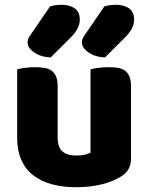

<svg xmlns="http://www.w3.org/2000/svg" viewBox="-20 -770 635 806"><path d="M52 -479Q62 -482 83.5 -485Q105 -488 128 -488Q150 -488 167.5 -485Q185 -482 197 -473Q209 -464 215.5 -448.5Q222 -433 222 -408V-193Q222 -152 242 -134.5Q262 -117 300 -117Q323 -117 337.5 -121Q352 -125 360 -129V-479Q370 -482 391.5 -485Q413 -488 436 -488Q458 -488 475.5 -485Q493 -482 505 -473Q517 -464 523.5 -448.5Q530 -433 530 -408V-104Q530 -54 488 -29Q453 -7 404.5 4.5Q356 16 299 16Q245 16 199.5 4Q154 -8 121 -33Q88 -58 70 -97.5Q52 -137 52 -193ZM418 -743Q430 -747 443 -748.5Q456 -750 465 -750Q500 -750 521.5 -735Q543 -720 543 -688Q543 -668 533 -649.5Q523 -631 507 -615L421 -529Q407 -529 390 -533Q373 -537 358.5 -545.5Q344 -554 334 -565.5Q324 -577 324 -592Q324 -607 333 -619ZM190 -743Q202 -747 215 -748.5Q228 -750 237 -750Q272 -750 293.5 -735Q315 -720 315 -688Q315 -668 305 -649.5Q295 -631 279 -615L193 -529Q179 -529 162 -533Q145 -537 130.5 -545.5Q116 -554 106 -565.5Q96 -577 96 -592Q96 -607 105 -619Z"/></svg>

Font: Baloo
Style: Regular
Weight: 400
Designer: Sarang Kulkarni and Ek Type
Foundry: Ek Type
Version: Version 1.443;PS 1.000;hotconv 16.6.51;makeotf.lib2.5.65220;